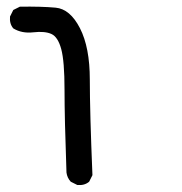

<svg xmlns="http://www.w3.org/2000/svg" viewBox="-20 -433 540 571"><path d="M210 117.2 190.4 107.4Q179.7 95.7 177.7 80.1Q171.9 -81.1 171.9 -166Q171.9 -251 162.1 -287.1Q152.3 -323.2 132.8 -332Q113.3 -340.8 79.1 -336.9Q44.9 -333 19.5 -348.6Q7.8 -362.3 9.8 -383.8L19.5 -403.3L39.1 -413.1Q102.5 -414.1 145.5 -410.2Q188.5 -406.2 217.8 -349.1Q247.1 -292 247.1 -196.3Q247.1 -100.6 254.9 87.9L245.1 107.4Q231.4 119.1 210 117.2Z"/></svg>

Font: NaikaiFont
Style: Regular-Lite
Weight: 400
Version: Version 1.67